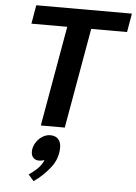

<svg xmlns="http://www.w3.org/2000/svg" viewBox="-65 -749 795 1126"><g transform="rotate(5 332.5 -185.5)"><path d="M294 -590H83L102 -700H665L646 -590H435L331 0H190ZM314 119Q314 184 273.5 236.5Q233 289 176 329L144 292Q178 269 199 247Q220 225 229 200Q215 206 197 206Q176 206 163.5 193Q151 180 151 157Q151 131 165.5 106.5Q180 82 203 67Q226 52 250 52Q281 52 297.5 69.5Q314 87 314 119Z"/></g></svg>

Font: KoHo
Style: Bold Italic
Weight: 700
Italic angle: -10°
Version: Version 1.000; ttfautohint (v1.6)